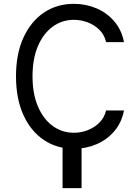

<svg xmlns="http://www.w3.org/2000/svg" viewBox="-20 -757 716 990"><path d="M619.3 -539.8H527Q519.2 -576 494 -601.7Q468.8 -627.5 433.6 -641.2Q398.4 -654.8 360.8 -654.8Q300.4 -654.8 252.1 -619.9Q203.8 -584.9 175.8 -519.7Q147.7 -454.5 147.7 -363.6Q147.7 -272.7 175.8 -207.6Q203.8 -142.4 252.1 -107.4Q300.4 -72.4 360.8 -72.4Q398.4 -72.4 433.2 -86.1Q468 -99.8 493.3 -125.5Q518.5 -151.3 527 -187.5H619.3Q607.2 -125 569.6 -80.8Q532 -36.6 477.6 -13.3Q423.3 9.9 360.8 9.9Q273.4 9.9 206.1 -35.2Q138.8 -80.3 100.7 -164.1Q62.5 -247.9 62.5 -363.6Q62.5 -478.7 100.7 -562.5Q138.8 -646.3 206.1 -691.8Q273.4 -737.2 360.8 -737.2Q422.9 -737.2 477.5 -714Q532 -690.7 569.6 -646.5Q607.2 -602.3 619.3 -539.8ZM400.6 -41.2V213.1H302.6V-41.2Z"/></svg>

Font: Inter UI
Style: Regular
Weight: 400
Designer: Rasmus Andersson
Foundry: rsms
Version: Version 2.2